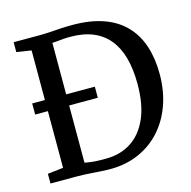

<svg xmlns="http://www.w3.org/2000/svg" viewBox="-110 -859 974 977"><g transform="rotate(-15 377.0 -370.5)"><path d="M340.5 8Q322 7.5 301.8 6.2Q281.5 5 260.5 3.5Q239.5 2 219 1Q198.5 0 179 0H39.5V-51L122 -60.5V-679L44.5 -691V-743H177.5Q209 -743 237.8 -745Q266.5 -747 295 -748.8Q323.5 -750.5 354 -750.5Q450 -750.5 519.2 -725.8Q588.5 -701 633 -654.2Q677.5 -607.5 699 -542Q720.5 -476.5 720.5 -395Q720.5 -304.5 693.2 -229.8Q666 -155 615.8 -101Q565.5 -47 495.8 -18.5Q426 10 340.5 8ZM350.5 -49Q423 -50 479 -86.2Q535 -122.5 566.8 -194.8Q598.5 -267 598.5 -375Q598.5 -452.5 582.2 -512Q566 -571.5 532.8 -612.2Q499.5 -653 449 -674Q398.5 -695 329.5 -695Q309 -695 291.8 -693.5Q274.5 -692 260 -690.5Q245.5 -689 234 -688.5V-57.5Q254 -53.5 273 -51.5Q292 -49.5 311 -49.2Q330 -49 350.5 -49ZM55 -359V-417.5H385V-359Z"/></g></svg>

Font: Merriweather Medium
Style: Regular
Weight: 500
Version: Version 2.100